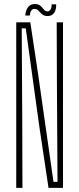

<svg xmlns="http://www.w3.org/2000/svg" viewBox="-20 -908 383 928"><path d="M58.5 0V-800H126.5L164.5 -547.5L238.5 -29H258L255 -519.5L254 -800H284.5V0H214.5L170 -297L104.5 -771H85L87.5 -326.5L88.5 0ZM229.5 -887H251.5Q252.5 -860 241.2 -845.2Q230 -830.5 211 -830.5Q196.5 -830.5 188.2 -835.8Q180 -841 174.2 -847.8Q168.5 -854.5 162.2 -859.8Q156 -865 146 -865Q137 -865 131.2 -856.8Q125.5 -848.5 124 -833H102Q104.5 -860 116.2 -874.2Q128 -888.5 148 -888.5Q163 -888.5 171 -883Q179 -877.5 184.5 -870.8Q190 -864 195.5 -858.5Q201 -853 210.5 -853Q218.5 -853 224.2 -861.8Q230 -870.5 229.5 -887Z"/></svg>

Font: Big Shoulders Display ExtraLight
Style: Regular
Weight: 250
Designer: Patric King
Foundry: XO Type Co
Version: Version 2.002